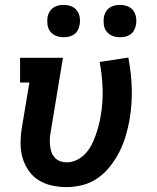

<svg xmlns="http://www.w3.org/2000/svg" viewBox="-20 -756 640 784"><path d="M252 8Q221 8 191.5 1.5Q162 -5 137.5 -20.5Q113 -36 96.5 -60Q80 -84 72 -112Q64 -140 64 -171Q64 -202 69 -233L100 -419H62V-520H237L187 -217Q184 -202 183.5 -188Q183 -174 184.5 -160.5Q186 -147 190.5 -134.5Q195 -122 204 -112Q213 -102 226 -97.5Q239 -93 253 -93Q273 -93 293 -102.5Q313 -112 328 -128Q343 -144 353 -163Q363 -182 370 -202Q377 -222 382.5 -242Q388 -262 391 -282Q401 -339 399 -394.5Q397 -450 387 -503L504 -521Q516 -460 518 -396Q520 -332 509 -267Q503 -234 493.5 -201.5Q484 -169 468.5 -138Q453 -107 431 -78.5Q409 -50 380 -29.5Q351 -9 317.5 -0.5Q284 8 252 8ZM470 -604Q454 -604 439.5 -609.5Q425 -615 415.5 -627Q406 -639 404 -654.5Q402 -670 404 -686Q406 -697 412 -707.5Q418 -718 427.5 -724.5Q437 -731 448 -733.5Q459 -736 470 -736Q486 -736 500.5 -730.5Q515 -725 524 -713Q533 -701 535.5 -685.5Q538 -670 535 -654Q533 -643 527.5 -632.5Q522 -622 512.5 -615.5Q503 -609 492 -606.5Q481 -604 470 -604ZM240 -604Q224 -604 209.5 -609.5Q195 -615 185.5 -627Q176 -639 174 -654.5Q172 -670 174 -686Q176 -697 182 -707.5Q188 -718 197.5 -724.5Q207 -731 218 -733.5Q229 -736 240 -736Q256 -736 270.5 -730.5Q285 -725 294 -713Q303 -701 305.5 -685.5Q308 -670 305 -654Q303 -643 297.5 -632.5Q292 -622 282.5 -615.5Q273 -609 262 -606.5Q251 -604 240 -604Z"/></svg>

Font: Iosevka Etoile
Style: Bold Italic
Weight: 700
Italic angle: -9°
Designer: Belleve Invis
Foundry: Belleve Invis
Version: Version 28.1.0; ttfautohint (v1.8.4)